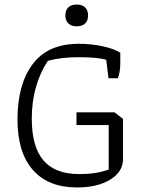

<svg xmlns="http://www.w3.org/2000/svg" viewBox="-20 -817 628 846"><path d="M268 -748Q268 -772 281 -784.5Q294 -797 318 -797Q342 -797 355 -784.5Q368 -772 368 -748Q368 -726 355 -713.5Q342 -701 318 -701Q295 -701 281.5 -713.5Q268 -726 268 -748ZM57 -291Q57 -445 124 -534.5Q191 -624 327 -624Q383 -624 433 -613Q483 -602 510 -585V-539Q510 -499 499 -472H458L448 -554Q406 -565 326 -565Q250 -565 191 -549Q157 -498 138.5 -433.5Q120 -369 120 -295Q120 -169 172 -109.5Q224 -50 328 -50Q370 -50 400.5 -55Q431 -60 459 -70V-266H317V-322H485L522 -293V-115Q522 -60 465.5 -25.5Q409 9 319 9Q193 9 125 -68Q57 -145 57 -291Z"/></svg>

Font: Athiti
Style: Regular
Weight: 400
Designer: CadsonDemak Team
Foundry: CadsonDemak
Version: Version 1.032